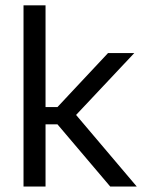

<svg xmlns="http://www.w3.org/2000/svg" viewBox="-20 -682 534 702"><path d="M383 0 190 -227.5H138.5V-290.5H190L375 -488H471L249.5 -252.5V-272L480 0ZM66 0V-662.5H146.5V0Z"/></svg>

Font: Anek Gujarati Medium
Style: Regular
Weight: 400
Version: Version 1.003